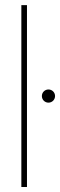

<svg xmlns="http://www.w3.org/2000/svg" viewBox="-20 -748 242 768"><path d="M87.9 -727.5H65.4V0H87.9ZM173.8 -337.4C188.5 -337.4 200.2 -349.1 200.2 -363.8C200.2 -378.4 188.5 -390.1 173.8 -390.1C159.2 -390.1 147.5 -378.4 147.5 -363.8C147.5 -349.1 159.2 -337.4 173.8 -337.4Z"/></svg>

Font: Raveo Display Display Thin
Style: Regular
Weight: 100
Designer: Jakub Foglar, Rasmus Andersson (Inter)
Foundry: Jakubfoglar.com
Version: Version 1.100;Glyphs 3.2.3 (3260)